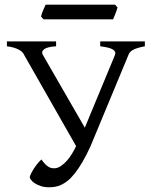

<svg xmlns="http://www.w3.org/2000/svg" viewBox="-20 -794 645 829"><path d="M605.5 -594.2Q572.3 -587.9 555.7 -579.3Q539.1 -570.8 534.7 -557.1L370.6 -162.1Q352.1 -121.6 335 -92.8Q317.9 -64 302 -44.2Q286.1 -24.4 271.5 -12.9Q256.8 -1.5 243.2 4.6Q229.5 10.7 216.6 12.7Q203.6 14.6 190.9 14.6Q171.9 14.6 156.5 9.5Q141.1 4.4 130.6 -2.4Q120.1 -9.3 114.3 -16.8Q108.4 -24.4 108.4 -28.8Q108.4 -31.7 112.1 -40.3Q115.7 -48.8 122.6 -60.1Q129.4 -71.3 138.4 -83.3Q147.5 -95.2 158.7 -105.5Q167 -93.8 174.3 -86.2Q181.6 -78.6 188.2 -74.5Q194.8 -70.3 200.9 -68.8Q207 -67.4 213.9 -67.4Q228.5 -67.4 242.7 -76.9Q256.8 -86.4 269.3 -100.6Q281.7 -114.7 291.7 -131.6Q301.8 -148.4 308.6 -163.1L84 -557.1Q79.6 -569.8 60.1 -580.1Q40.5 -590.3 9.8 -594.2V-615.2H222.2V-594.2Q184.1 -591.8 170.7 -581.5Q157.2 -571.3 165 -557.1L346.2 -242.7L476.6 -557.1Q481.9 -571.3 467.3 -580.3Q452.6 -589.4 412.6 -594.2V-615.2H605.5ZM487.3 -762.2Q486.3 -756.8 483.9 -749.8Q481.4 -742.7 478.5 -735.6Q475.6 -728.5 472.9 -721.7Q470.2 -714.8 468.3 -710.4H168L157.2 -722.7Q158.2 -728 160.6 -734.9Q163.1 -741.7 166 -748.8Q168.9 -755.9 171.9 -762.5Q174.8 -769 177.2 -773.9H476.6Z"/></svg>

Font: Gentium Plus CyrE
Style: Regular
Weight: 400
Designer: J. Victor Gaultney, Annie Olsen, Iska Routamaa, Becca Hirsbrunner
Foundry: SIL International
Version: Version 5.000